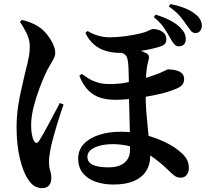

<svg xmlns="http://www.w3.org/2000/svg" viewBox="-20 -872 1040 959"><path d="M829.9 -682.3Q817.6 -705.2 800.7 -730.9Q783.8 -756.5 748.2 -787L756.9 -798.9Q796.3 -787.4 829 -770.5Q861.8 -753.6 881.4 -733Q896.5 -717.6 902.2 -704.4Q907.8 -691.3 908 -676.7Q907.8 -657.7 897.4 -649Q887 -640.4 872.9 -640.7Q859 -640.9 849.6 -652.1Q840.2 -663.2 829.9 -682.3ZM912.4 -746.5Q900.7 -764.6 880.8 -788.9Q860.9 -813.2 823.1 -839.8L831.1 -851.7Q874.9 -842.5 905 -830.4Q935.2 -818.3 957.3 -800.1Q974.6 -786.3 981.6 -770.8Q988.6 -755.3 988.1 -743.2Q987.8 -727.8 979.5 -717.3Q971.2 -706.8 954.9 -707.1Q942.2 -707.4 933.1 -718.5Q924 -729.7 912.4 -746.5ZM417.5 -717.1Q442.9 -701.7 471.1 -693.6Q499.2 -685.6 528.1 -685.6Q563.4 -685.6 603.2 -690.9Q643 -696.2 678.7 -704.4Q708.8 -711.9 723.2 -719.5Q737.6 -727 744.1 -727Q770.3 -727 790.6 -713.6Q810.8 -700.2 810.8 -676.8Q810.8 -661.6 804.5 -653.8Q798.1 -646 787.2 -642Q766.9 -634.5 739.5 -628.5Q712.2 -622.4 682.6 -617.6Q652.9 -612.8 625.7 -610.4Q598.5 -607.9 577.9 -607.9Q543.1 -607.9 510.3 -617.2Q477.5 -626.5 451.1 -648.3Q424.7 -670.1 406.6 -707.7ZM388.6 -503Q408.2 -488.3 427.9 -476.9Q447.6 -465.5 471.4 -458.8Q495.2 -452.2 524.9 -452.2Q570.5 -452.2 603.4 -458.2Q636.2 -464.1 664.1 -470.8Q694.2 -478 724.3 -487.9Q754.3 -497.8 777.1 -506.8Q795.2 -514.4 805.7 -520Q816.3 -525.6 818.8 -525.6Q824.1 -525.6 837.1 -524.4Q850.2 -523.3 864.5 -519.1Q878.7 -514.8 889.2 -505Q899.6 -495.2 899.6 -477Q899.6 -461.3 891.5 -449.8Q883.4 -438.2 858.2 -427.9Q818.4 -411.2 768.9 -400.6Q719.5 -390.1 672.6 -383.1Q639.4 -378.8 611.7 -376.1Q583.9 -373.5 554.1 -373.5Q515.8 -373.5 482.5 -383.6Q449.2 -393.6 422.5 -419.4Q395.9 -445.1 376.3 -492.8ZM557.8 -617.8 597 -634.5Q615.7 -632.9 636.5 -629.1Q657.4 -625.2 677 -619.8Q696.6 -614.3 708.5 -607.3Q721.6 -600.8 723.5 -591.6Q725.3 -582.5 721.1 -568.5Q712.3 -538.4 709.8 -495.3Q707.3 -452.2 707.3 -410.3Q707.3 -357.9 710.9 -312.1Q714.5 -266.3 718.7 -226.8Q723 -187.4 726.6 -153Q730.2 -118.6 730.2 -89.4Q730.2 -50 710.3 -18.1Q690.4 13.8 649.8 31.7Q609.3 49.7 545.5 49.7Q498.2 49.7 458.1 35.9Q418 22.1 394.3 -6.8Q370.5 -35.6 370.5 -80.3Q370.5 -122.6 398.2 -152.5Q425.9 -182.4 474.3 -198.2Q522.6 -214 583.8 -214Q643.8 -214 699 -199.8Q754.2 -185.7 799.4 -164.4Q844.7 -143.2 872.7 -119.8Q899.1 -99 911.3 -79.1Q923.4 -59.2 923.4 -32Q923.4 -13.3 912.8 1.1Q902.3 15.5 881.3 15.5Q864.3 15.5 851.2 5.1Q838.1 -5.2 825.4 -17.4Q773.2 -68.7 726.8 -97.8Q680.4 -126.9 635.8 -139.5Q591.2 -152 542.2 -152Q510 -152 481.2 -145Q452.5 -138 434.5 -123.8Q416.6 -109.6 416.6 -89.1Q416.6 -61.2 443.5 -48.7Q470.4 -36.1 522.2 -36.1Q574 -36.1 601.6 -59.1Q629.3 -82.1 629.3 -123.3Q629.3 -171.1 628.4 -215.9Q627.5 -260.6 626.5 -299.8Q625.4 -339 624.5 -371Q623.6 -403.1 623.6 -425.2Q623.6 -449.7 623.4 -478.6Q623.2 -507.6 621.8 -533.9Q620.5 -560.3 616.9 -576.2Q613.2 -597.9 592.6 -605.9Q572.1 -613.8 557.8 -617.8ZM79.8 -763 89.3 -772.6Q110.2 -767.8 131 -759.9Q151.7 -752 174.1 -737.9Q193.2 -725.9 212 -703.2Q230.9 -680.4 243.4 -655Q255.9 -629.6 255.9 -607.5Q255.9 -594.4 248.3 -579.4Q240.8 -564.5 228.5 -544.4Q216.2 -524.3 202.8 -494.2Q191.3 -469 175.5 -426.6Q159.6 -384.3 147.6 -336.5Q135.5 -288.7 135.5 -246.2Q135.5 -222.1 139 -202Q142.6 -182 148.2 -171Q154 -159.1 160.9 -158.3Q167.9 -157.4 174.6 -167.4Q181.9 -178.7 195.3 -202Q208.6 -225.3 223.9 -254Q239.1 -282.7 253.9 -310.5Q268.7 -338.4 278.9 -357.4L297.4 -350.1Q289.6 -327.9 281 -301.4Q272.5 -274.9 264 -247.5Q255.5 -220.1 248.8 -195Q242.1 -169.8 237.1 -150.7Q231.5 -125 228.1 -102.6Q224.7 -80.2 224.7 -66.4Q224.7 -37.9 230.6 -19.7Q236.4 -1.6 236.4 19.2Q236.4 39.9 224.9 53.8Q213.3 67.7 190 67.7Q174.8 67.7 156.9 59.9Q139 52.1 119.8 23.2Q95.7 -12.4 79.3 -80.5Q62.8 -148.7 62.8 -235.1Q62.8 -289.9 70.4 -340.7Q78.1 -391.5 88.7 -435.2Q99.2 -478.9 105.9 -510.2Q111.7 -532.5 116.7 -553.1Q121.7 -573.8 125.3 -595.1Q128.8 -616.5 128.8 -639.2Q128.8 -674.7 111.5 -708.5Q94.2 -742.3 79.8 -763Z"/></svg>

Font: Noto Serif HK
Style: Regular
Weight: 200
Designer: Ryoko NISHIZUKA 西塚涼子 (kana & ideographs); Frank Grießhammer (Latin, Greek & Cyrillic); Wenlong ZHANG 张文龙 (bopomofo); San
Foundry: Adobe
Version: Version 2.001;hotconv 1.1.0;makeotfexe 2.6.0